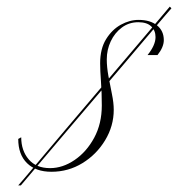

<svg xmlns="http://www.w3.org/2000/svg" viewBox="-20 -510 537 579"><path d="M35 -91 44 -96Q44 -56 66.5 -29.5Q89 -3 131 -3Q169 -3 205 -27.5Q241 -52 264 -94.5Q287 -137 287 -192Q287 -231 284.5 -264Q282 -297 282 -319Q282 -363 300 -392Q318 -421 344.5 -435.5Q371 -450 398 -450Q433 -450 453.5 -433.5Q474 -417 474 -389Q474 -368 455 -344H425Q449 -374 449 -398Q449 -418 436 -430.5Q423 -443 397 -443Q369 -443 347.5 -427Q326 -411 314 -385.5Q302 -360 302 -331Q302 -308 307 -280.5Q312 -253 317.5 -226.5Q323 -200 323 -179Q323 -130 297 -87Q271 -44 228.5 -18Q186 8 135 8Q88 8 61.5 -18Q35 -44 35 -91ZM492 -490 497 -485Q497 -485 477.5 -462.5Q458 -440 426 -402Q394 -364 353.5 -316.5Q313 -269 269.5 -218Q226 -167 186 -120Q146 -73 113.5 -34.5Q81 4 62 26.5Q43 49 43 49H35Q35 49 54.5 26.5Q74 4 106 -34.5Q138 -73 179 -121Q220 -169 263.5 -220.5Q307 -272 348 -320Q389 -368 421.5 -406.5Q454 -445 473 -467.5Q492 -490 492 -490Z"/></svg>

Font: Ballet 24pt
Style: Regular
Weight: 400
Designer: Maximiliano R. Sproviero
Foundry: Omnibus-Type
Version: Version 1.100